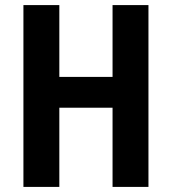

<svg xmlns="http://www.w3.org/2000/svg" viewBox="-20 -734 675 754"><path d="M563 0V-714H422V-432H213V-714H72V0H213V-311H422V0Z"/></svg>

Font: Noto Sans Armenian Condensed
Style: Regular
Weight: 400
Width: 3
Designer: Monotype Design Team
Foundry: Monotype Imaging Inc.
Version: Version 2.008